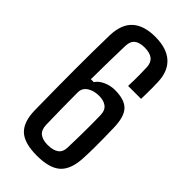

<svg xmlns="http://www.w3.org/2000/svg" viewBox="-255 -867 933 933"><g transform="rotate(45 212.0 -400.0)"><path d="M212.5 8.5Q126.5 8.5 88.8 -27Q51 -62.5 50 -141.5Q49 -214.5 48.2 -283.8Q47.5 -353 47.5 -418Q47.5 -483 48 -543.2Q48.5 -603.5 50 -658Q53 -735 94 -771.2Q135 -807.5 211.5 -807.5Q290 -807.5 331.8 -770.2Q373.5 -733 376 -662Q377 -643.5 377 -624.8Q377 -606 376.8 -586Q376.5 -566 376 -545H287Q288 -566 288.2 -586.8Q288.5 -607.5 288.2 -629Q288 -650.5 287 -673Q286 -704 267.2 -719Q248.5 -734 212 -734Q177 -734 159 -719.5Q141 -705 140 -673.5Q138.5 -623 137.5 -564.2Q136.5 -505.5 136 -440H156Q168.5 -460 196.5 -473Q224.5 -486 257 -486Q322.5 -486 351.2 -455.8Q380 -425.5 381.5 -352Q382.5 -309 383 -277.2Q383.5 -245.5 383.2 -214.5Q383 -183.5 381 -141.5Q377 -61.5 338 -26.5Q299 8.5 212.5 8.5ZM213 -65.5Q250.5 -65.5 270.5 -80Q290.5 -94.5 291 -127Q292 -161 292.5 -187.8Q293 -214.5 293.2 -239Q293.5 -263.5 293.5 -289.8Q293.5 -316 292.5 -349.5Q292 -382.5 272.5 -397Q253 -411.5 221 -411.5Q186.5 -411.5 161.8 -396Q137 -380.5 136 -351Q136 -299 136.8 -243.5Q137.5 -188 139 -130Q140 -95.5 159.2 -80.5Q178.5 -65.5 213 -65.5Z"/></g></svg>

Font: Big Shoulders Text Thin Medium
Style: Regular
Weight: 500
Version: Version 2.002